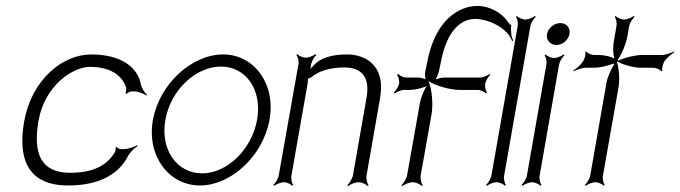

<svg xmlns="http://www.w3.org/2000/svg" viewBox="-20 -616 2299 649"><path d="M62 -207C30 -27 122 11 210 11C328 11 387 -37 413 -89C420 -102 435 -116 445 -122L443 -125C433 -119 412 -112 399 -112H388C384 -112 376 -116 375 -119L371 -118C372 -114 370 -103 367 -99C349 -72 315 -32 218 -32C147 -32 85 -63 110 -207C131 -328 227 -390 284 -390C364 -390 395 -352 406 -322C407 -317 407 -304 404 -300L408 -299C411 -302 419 -307 425 -307H433C448 -307 467 -299 475 -293L477 -296C469 -302 459 -318 456 -332C445 -389 389 -432 288 -432C191 -432 87 -346 62 -207Z M539 -211C557 -312 642 -391 727 -391C812 -391 867 -311 849 -211C831 -111 748 -30 663 -30C578 -30 521 -110 539 -211ZM497 -211C475 -89 551 11 656 11C760 11 869 -88 891 -211C913 -334 838 -432 734 -432C629 -432 519 -333 497 -211Z M904 9 907 12C913 7 929 0 940 0C950 0 964 7 968 12L971 9C967 4 963 -11 965 -22L1019 -329C1020 -332 1021 -344 1021 -350C1025 -351 1031 -354 1034 -356C1058 -376 1095 -388 1145 -388C1186 -388 1234 -370 1219 -286L1173 -23C1171 -12 1161 4 1154 10L1157 13C1164 7 1181 0 1192 0C1203 0 1218 7 1223 13L1226 10C1221 4 1217 -12 1219 -23L1265 -286C1284 -396 1214 -432 1153 -432C1101 -432 1063 -420 1040 -395C1037 -392 1033 -387 1029 -383L1032 -400C1034 -410 1043 -425 1049 -430L1046 -433C1040 -428 1024 -421 1014 -421C1003 -421 989 -428 985 -433L982 -430C986 -425 991 -410 989 -400L922 -22C920 -11 910 4 904 9Z M1311 -303 1314 -300C1320 -305 1336 -312 1346 -312H1366C1381 -312 1407 -318 1422 -325C1413 -311 1403 -286 1400 -271L1356 -23C1354 -12 1344 4 1337 10L1340 13C1347 7 1364 0 1375 0C1386 0 1401 7 1406 13L1409 10C1404 4 1400 -12 1402 -23L1439 -231C1444 -262 1441 -315 1428 -342C1452 -326 1502 -312 1535 -312H1595C1605 -312 1619 -305 1623 -300L1626 -303C1622 -308 1618 -323 1620 -333C1622 -343 1631 -358 1637 -363L1635 -366C1629 -361 1612 -354 1602 -354H1483C1475 -354 1462 -351 1453 -348C1457 -356 1463 -369 1464 -377L1469 -400C1491 -524 1546 -552 1586 -552C1633 -552 1697 -520 1711 -477L1715 -479C1712 -485 1708 -495 1708 -504C1708 -507 1705 -527 1709 -530L1707 -532C1706 -531 1700 -537 1699 -539C1675 -576 1631 -596 1594 -596C1533 -596 1449 -550 1423 -400L1418 -377C1417 -371 1415 -355 1419 -350V-348C1412 -351 1399 -354 1391 -354H1353C1343 -354 1330 -361 1326 -366L1322 -363C1326 -358 1331 -343 1329 -333C1327 -323 1317 -308 1311 -303Z M1623 9 1626 12C1632 7 1648 0 1659 0C1669 0 1683 7 1687 12L1690 9C1686 4 1682 -11 1684 -22L1773 -529C1775 -539 1785 -554 1791 -559L1788 -562C1782 -557 1766 -550 1756 -550C1745 -550 1731 -557 1727 -562L1724 -559C1728 -554 1732 -539 1730 -529L1641 -22C1639 -11 1629 4 1623 9Z M1743 9 1746 12C1752 7 1768 0 1779 0C1789 0 1803 7 1807 12L1810 9C1806 4 1802 -11 1804 -22L1870 -399C1872 -409 1882 -424 1888 -429L1885 -432C1879 -427 1863 -420 1853 -420C1842 -420 1828 -427 1824 -432L1821 -429C1825 -424 1829 -409 1827 -399L1761 -22C1759 -11 1749 4 1743 9ZM1829 -501C1825 -481 1840 -464 1861 -464C1882 -464 1901 -481 1905 -501C1909 -521 1895 -538 1874 -538C1853 -538 1833 -521 1829 -501Z M1918 -378 1919 -375C1929 -380 1947 -387 1961 -387H1988C2006 -387 2035 -393 2055 -402L2054 -401L2055 -399L2057 -400C2045 -382 2033 -354 2030 -336L1975 -22C1973 -11 1963 4 1957 9L1960 12C1966 7 1982 0 1993 0C2003 0 2017 7 2021 12L2024 9C2020 4 2016 -11 2018 -22L2071 -322C2075 -347 2073 -384 2065 -407C2066 -407 2066 -408 2067 -408C2088 -396 2123 -387 2147 -387H2188C2197 -387 2213 -381 2215 -375L2219 -377C2216 -383 2221 -401 2226 -409C2234 -421 2250 -434 2259 -439L2258 -442C2248 -437 2230 -430 2216 -430H2150C2128 -430 2093 -422 2070 -411L2068 -414C2083 -435 2096 -468 2100 -490L2107 -529C2109 -539 2119 -554 2125 -559L2122 -562C2116 -557 2100 -550 2090 -550C2079 -550 2065 -557 2061 -562L2058 -559C2062 -554 2066 -539 2064 -529L2054 -471C2052 -457 2052 -435 2056 -420L2055 -419C2041 -426 2020 -430 2006 -430H1989C1980 -430 1964 -436 1962 -442L1958 -440C1961 -434 1956 -416 1951 -409C1943 -396 1927 -383 1918 -378ZM2064 -409H2065L2064 -408Z"/></svg>

Font: Armata Saber
Style: RgIta
Weight: 400
Designer: Jasper
Foundry: Cannot Into Space Fonts
Version: Version 0.970